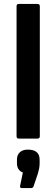

<svg xmlns="http://www.w3.org/2000/svg" viewBox="-20 -703 285 974"><path d="M75 0Q64 0 64 -12V-671Q64 -683 75 -683H170Q182 -683 182 -671V-12Q182 0 170 0ZM90 251Q80 251 82 240L96 172Q66 161 66 124V107Q66 83 80.5 69.5Q95 56 121 56Q181 56 181 107V126Q181 140 178.5 152Q176 164 172 178L150 243Q147 251 138 251Z"/></svg>

Font: Sofia Sans
Style: Bold
Weight: 700
Designer: Botio Nikoltchev, Ani Petrova
Foundry: lettersoup
Version: Version 4.100; ttfautohint (v1.8.4.7-5d5b)